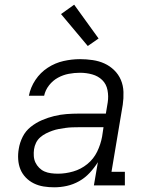

<svg xmlns="http://www.w3.org/2000/svg" viewBox="-20 -790 640 818"><path d="M211 8Q188 8 166 4.5Q144 1 124.5 -8.5Q105 -18 90 -33.5Q75 -49 67 -68.5Q59 -88 57.5 -111Q56 -134 60 -156Q64 -182 76.5 -207Q89 -232 111 -249.5Q133 -267 158.5 -278Q184 -289 210.5 -295.5Q237 -302 263 -304Q289 -306 315 -306H431L439 -354Q443 -380 438 -406Q433 -432 415.5 -449Q398 -466 373 -473Q348 -480 321 -480Q297 -480 273 -475.5Q249 -471 227 -459Q205 -447 189 -426.5Q173 -406 168 -382H103Q110 -418 131 -449.5Q152 -481 183.5 -501.5Q215 -522 250.5 -530Q286 -538 321 -538Q348 -538 375 -534Q402 -530 425 -519.5Q448 -509 466.5 -491Q485 -473 495 -449.5Q505 -426 506 -398.5Q507 -371 503 -344L455 -58H512V0H380L397 -99Q382 -75 362 -53.5Q342 -32 317 -18Q292 -4 265 2Q238 8 211 8ZM227 -50Q259 -50 292 -59.5Q325 -69 352 -91Q379 -113 394 -144Q409 -175 415 -208L421 -248H315Q301 -248 287 -247.5Q273 -247 259 -245Q245 -243 231 -240.5Q217 -238 203 -233Q189 -228 176 -221.5Q163 -215 151.5 -205Q140 -195 133.5 -181.5Q127 -168 125 -154Q123 -140 124 -125Q125 -110 131 -97.5Q137 -85 147 -75Q157 -65 169.5 -59.5Q182 -54 197 -52Q212 -50 227 -50ZM354 -594 240 -730 296 -770 400 -626Z"/></svg>

Font: Iosevka Curly Slab LtExObl
Style: Regular
Weight: 300
Width: 7
Italic angle: -9°
Monospace: yes
Designer: Belleve Invis
Foundry: Belleve Invis
Version: Version 11.1.0; ttfautohint (v1.8.3)